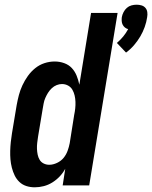

<svg xmlns="http://www.w3.org/2000/svg" viewBox="-20 -790 648 818"><path d="M517 -566 478 -607Q493 -620 505 -634.5Q517 -649 526 -666Q518 -668 512 -673Q506 -678 502.5 -685Q499 -692 498.5 -700.5Q498 -709 499 -717Q501 -728 506.5 -738.5Q512 -749 520.5 -756.5Q529 -764 540 -767Q551 -770 562 -770Q573 -770 583 -767Q593 -764 599.5 -756.5Q606 -749 607.5 -738.5Q609 -728 607 -717Q604 -696 596.5 -675Q589 -654 577.5 -634.5Q566 -615 551 -597.5Q536 -580 517 -566ZM128 8Q109 8 92 2.5Q75 -3 62.5 -15Q50 -27 42.5 -42.5Q35 -58 30.5 -75.5Q26 -93 24.5 -111Q23 -129 23.5 -147.5Q24 -166 26 -185Q28 -204 31 -222L51 -342Q55 -364 60.5 -385Q66 -406 75.5 -426.5Q85 -447 98.5 -466Q112 -485 130 -499.5Q148 -514 169.5 -521Q191 -528 213 -528Q234 -528 253.5 -521Q273 -514 286 -500Q299 -486 306.5 -467.5Q314 -449 318 -429L368 -735H481L360 0H247L258 -71Q249 -54 235 -39Q221 -24 203.5 -13Q186 -2 166.5 3Q147 8 128 8ZM190 -88Q206 -88 223 -96Q240 -104 251 -117.5Q262 -131 268 -147.5Q274 -164 277 -180L296 -300Q299 -314 300.5 -328Q302 -342 301.5 -356Q301 -370 298 -383Q295 -396 288.5 -407.5Q282 -419 270 -425.5Q258 -432 244 -432Q233 -432 221.5 -427.5Q210 -423 200.5 -414Q191 -405 184.5 -394.5Q178 -384 173 -372.5Q168 -361 166 -349.5Q164 -338 162 -327L142 -207Q140 -194 138.5 -181Q137 -168 137.5 -155.5Q138 -143 140.5 -131Q143 -119 149 -109Q155 -99 166 -93.5Q177 -88 190 -88Z"/></svg>

Font: Iosevka SS18
Style: Bold Italic
Weight: 700
Italic angle: -9°
Monospace: yes
Designer: Belleve Invis
Foundry: Belleve Invis
Version: Version 25.1.1; ttfautohint (v1.8.4)